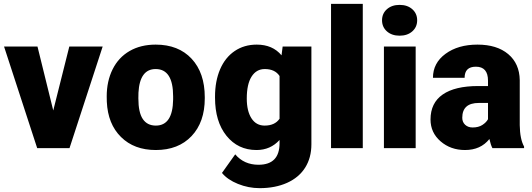

<svg xmlns="http://www.w3.org/2000/svg" viewBox="-20 -770 2767 998"><path d="M256.8 -195.8 340.3 -528.3H513.7L341.3 0H173.3L1 -528.3H174.8Z M534.7 -269Q534.7 -348.1 565.4 -409.9Q596.2 -471.7 653.8 -504.9Q711.4 -538.1 789.1 -538.1Q907.7 -538.1 976.1 -464.6Q1044.4 -391.1 1044.4 -264.6V-258.8Q1044.4 -135.3 975.8 -62.7Q907.2 9.8 790 9.8Q677.2 9.8 608.9 -57.9Q540.5 -125.5 535.2 -241.2ZM699.2 -258.8Q699.2 -185.5 722.2 -151.4Q745.1 -117.2 790 -117.2Q877.9 -117.2 879.9 -252.4V-269Q879.9 -411.1 789.1 -411.1Q706.5 -411.1 699.7 -288.6Z M1097.7 -268.1Q1097.7 -348.1 1124 -409.7Q1150.4 -471.2 1199.7 -504.6Q1249 -538.1 1314.5 -538.1Q1397 -538.1 1443.4 -482.4L1449.2 -528.3H1598.6V-20Q1598.6 49.8 1566.2 101.3Q1533.7 152.8 1472.2 180.4Q1410.6 208 1329.6 208Q1271.5 208 1217 186Q1162.6 164.1 1133.8 128.9L1202.6 32.2Q1248.5 86.4 1323.7 86.4Q1433.1 86.4 1433.1 -25.9V-42.5Q1385.7 9.8 1313.5 9.8Q1216.8 9.8 1157.2 -64.2Q1097.7 -138.2 1097.7 -262.2ZM1262.7 -257.8Q1262.7 -192.9 1287.1 -155Q1311.5 -117.2 1355.5 -117.2Q1408.7 -117.2 1433.1 -152.8V-375Q1409.2 -411.1 1356.4 -411.1Q1312.5 -411.1 1287.6 -371.8Q1262.7 -332.5 1262.7 -257.8Z M1865.7 0H1700.7V-750H1865.7Z M2140.6 0H1975.6V-528.3H2140.6ZM1965.8 -664.6Q1965.8 -699.7 1991.2 -722.2Q2016.6 -744.6 2057.1 -744.6Q2097.7 -744.6 2123 -722.2Q2148.4 -699.7 2148.4 -664.6Q2148.4 -629.4 2123 -606.9Q2097.7 -584.5 2057.1 -584.5Q2016.6 -584.5 1991.2 -606.9Q1965.8 -629.4 1965.8 -664.6Z M2539.6 0Q2530.8 -16.1 2523.9 -47.4Q2478.5 9.8 2397 9.8Q2322.3 9.8 2270 -35.4Q2217.8 -80.6 2217.8 -148.9Q2217.8 -234.9 2281.2 -278.8Q2344.7 -322.8 2465.8 -322.8H2516.6V-350.6Q2516.6 -423.3 2453.6 -423.3Q2395 -423.3 2395 -365.7H2230.5Q2230.5 -442.4 2295.7 -490.2Q2360.8 -538.1 2461.9 -538.1Q2563 -538.1 2621.6 -488.8Q2680.2 -439.5 2681.6 -353.5V-119.6Q2682.6 -46.9 2704.1 -8.3V0ZM2436.5 -107.4Q2467.3 -107.4 2487.5 -120.6Q2507.8 -133.8 2516.6 -150.4V-234.9H2468.8Q2382.8 -234.9 2382.8 -157.7Q2382.8 -135.3 2397.9 -121.3Q2413.1 -107.4 2436.5 -107.4Z"/></svg>

Font: Roboto
Style: Regular
Weight: 900
Designer: Google
Version: Version 2.001171; 2014